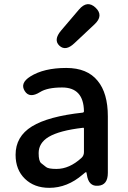

<svg xmlns="http://www.w3.org/2000/svg" viewBox="-20 -891 615 924"><path d="M217 13Q145 13 100 -30.5Q55 -74 55 -146Q55 -234 133.5 -282.5Q212 -331 378 -349Q384 -350 384 -356Q382 -470 279 -470Q208 -470 173 -448Q122 -416 99 -453Q75 -491 126 -523Q191 -564 299 -564Q400 -564 450 -502Q499 -443 499 -331V-59Q499 0 452 3Q406 7 398 -51L397 -56Q396 -63 394 -63Q392 -63 378 -51Q304 13 217 13ZM252 -78Q314 -78 372 -131Q384 -142 384 -159V-272Q384 -277 379 -276Q266 -263 214 -232Q166 -203 166 -154Q166 -115 178.5 -105.5Q191 -96 202 -87Q213 -78 252 -78ZM338 -683Q296 -643 266 -671Q236 -699 274 -744L360 -845Q400 -892 440 -854Q480 -816 435 -774Z"/></svg>

Font: Resource Han Rounded KR Medium
Style: Regular
Weight: 500
Designer: Cyano Hao (round all glyphs); Ryoko NISHIZUKA 西塚涼子 (kana, bopomofo & ideographs); Paul D. Hunt (Latin, Greek & Cyrillic)
Foundry: Cyano Hao
Version: 0.990